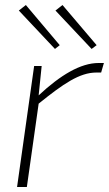

<svg xmlns="http://www.w3.org/2000/svg" viewBox="-20 -745 434 765"><path d="M218 -565 83 -725 55 -703 199 -550ZM365 -565 229 -725 201 -703 345 -550ZM373 -494C301 -494 221 -446 134 -365L146 -482H116L48 0H87L134 -332C232 -411 297 -456 364 -456H383L394 -494Z"/></svg>

Font: Exo 2 Extra Light
Style: Italic
Weight: 250
Italic angle: -8°
Designer: Natanael Gama
Version: Version 1.001;PS 001.001;hotconv 1.0.88;makeotf.lib2.5.64775